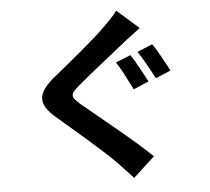

<svg xmlns="http://www.w3.org/2000/svg" viewBox="-59 -885 1118 1024"><g transform="rotate(-5 500.0 -372.5)"><path d="M655 -578 575 -546C602 -506 636 -436 657 -395L739 -430C720 -466 681 -541 655 -578ZM776 -626 694 -592C722 -553 757 -486 780 -444L861 -478C841 -515 802 -589 776 -626ZM600 -821C585 -798 552 -765 524 -738C457 -672 322 -562 244 -499C145 -417 137 -362 236 -279C326 -202 477 -73 532 -16C560 14 591 45 618 76L733 -30C635 -125 445 -276 370 -339C317 -385 316 -396 369 -441C435 -498 565 -599 629 -651C653 -669 685 -695 717 -718Z"/></g></svg>

Font: Noto Sans KR Bold
Style: Regular
Weight: 700
Designer: Ryoko NISHIZUKA  (kana & ideographs); Paul D. Hunt (Latin, Greek & Cyrillic); Wenlong ZHANG  (bopomofo); Sandoll Communi
Foundry: Adobe Systems Incorporated
Version: Version 1.004;PS 1.004;hotconv 1.0.82;makeotf.lib2.5.63406